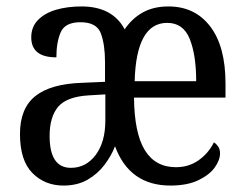

<svg xmlns="http://www.w3.org/2000/svg" viewBox="-20 -566 762 596"><path d="M177 10Q119 10 80.5 -29Q42 -68 42 -150Q42 -230 90 -268Q138 -306 236 -309L306 -312V-373Q306 -428 293 -462.5Q280 -497 230 -497Q182 -497 168.5 -466Q155 -435 155 -388Q77 -388 77 -450Q77 -483 98.5 -504.5Q120 -526 155 -536Q190 -546 233 -546Q329 -546 367 -475Q390 -509 423.5 -527.5Q457 -546 503 -546Q585 -546 632.5 -484Q680 -422 680 -307V-263H396Q397 -153 429.5 -100Q462 -47 526 -47Q566 -47 596.5 -68.5Q627 -90 644 -124Q651 -120 657 -111.5Q663 -103 663 -90Q663 -69 646.5 -46Q630 -23 595.5 -6.5Q561 10 509 10Q382 10 337 -112Q326 -83 304.5 -54.5Q283 -26 251.5 -8Q220 10 177 10ZM589 -314Q589 -395 569 -445Q549 -495 499 -495Q403 -495 398 -314ZM200 -45Q247 -45 277 -85Q307 -125 307 -192V-273L256 -270Q187 -266 160.5 -234.5Q134 -203 134 -144Q134 -45 200 -45Z"/></svg>

Font: Noto Serif Georgian Condensed
Style: Regular
Weight: 400
Width: 3
Designer: Monotype Design Team, Akaki Razmadze
Foundry: Google LLC
Version: Version 2.003; ttfautohint (v1.8.4.7-5d5b)